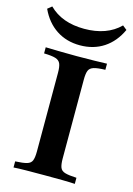

<svg xmlns="http://www.w3.org/2000/svg" viewBox="-119 -820 610 881"><g transform="rotate(15 185.5 -380.0)"><path d="M36.3 0V-29Q73.4 -30.6 91.5 -35.9Q109.7 -41.1 115.3 -55.6Q121 -70.2 121 -98.4V-472.6Q121 -501.6 114.9 -515.7Q108.9 -529.8 91.1 -535.5Q73.4 -541.1 36.3 -541.9V-571Q58.1 -570.2 96.4 -569.4Q134.7 -568.5 184.7 -568.5Q230.6 -568.5 268.1 -569.4Q305.6 -570.2 327.4 -571V-541.9Q291.1 -541.1 273 -535.5Q254.8 -529.8 249.2 -515.7Q243.5 -501.6 243.5 -472.6V-98.4Q243.5 -70.2 249.2 -55.6Q254.8 -41.1 273 -35.9Q291.1 -30.6 327.4 -29V0Q305.6 -1.6 268.1 -2Q230.6 -2.4 184.7 -2.4Q134.7 -2.4 96.4 -2Q58.1 -1.6 36.3 0ZM184.7 -620.2Q121 -620.2 72.6 -652Q24.2 -683.9 -3.2 -743.5L16.9 -759.7Q47.6 -729 89.5 -713.7Q131.5 -698.4 184.7 -698.4Q237.9 -698.4 280.2 -713.7Q322.6 -729 353.2 -759.7L373.4 -743.5Q346 -683.9 297.6 -652Q249.2 -620.2 184.7 -620.2Z"/></g></svg>

Font: Playfair
Style: Bold
Weight: 700
Designer: Claus Eggers Sørensen
Foundry: Claus Eggers Sørensen
Version: Version 2.001;gftools[0.9.30]